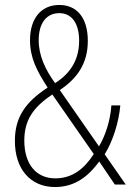

<svg xmlns="http://www.w3.org/2000/svg" viewBox="-20 -744 535 774"><path d="M219 -724C147 -724 101 -671 101 -582C101 -511 128 -459 172 -391C82 -332 40 -271 40 -176C40 -63 102 10 202 10C283 10 338 -35 380 -93L443 0H487L402 -122C435 -175 459 -251 465 -319H429C425 -258 404 -195 379 -154L221 -381C292 -428 334 -489 334 -579C334 -675 288 -724 219 -724ZM219 -691C270 -691 299 -649 299 -580C299 -509 269 -451 202 -409C163 -463 136 -519 136 -582C136 -649 166 -691 219 -691ZM191 -363 358 -123C320 -64 272 -25 203 -25C126 -25 78 -82 78 -177C78 -257 111 -310 191 -363Z"/></svg>

Font: Noto Sans Georgian Condensed ExtraLight
Style: Regular
Weight: 200
Width: 3
Designer: Monotype Design Team, Akaki Razmadze
Foundry: Google LLC
Version: Version 2.005